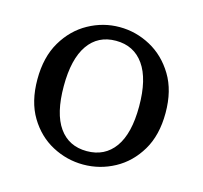

<svg xmlns="http://www.w3.org/2000/svg" viewBox="-81 -588 731 691"><g transform="rotate(15 284.5 -243.0)"><path d="M284 13Q223 13 168.5 -16Q114 -45 80 -101.5Q46 -158 46 -241Q46 -324 80 -381.5Q114 -439 168.5 -469Q223 -499 284 -499Q345 -499 399.5 -469.5Q454 -440 488.5 -383Q523 -326 523 -243Q523 -160 489 -103Q455 -46 400.5 -16.5Q346 13 284 13ZM284 -37Q351 -37 388 -88.5Q425 -140 425 -241Q425 -343 388 -395.5Q351 -448 284 -448Q217 -448 180.5 -395.5Q144 -343 144 -242Q144 -140 180.5 -88.5Q217 -37 284 -37Z"/></g></svg>

Font: Source Serif 4 SmText
Style: Regular
Weight: 400
Designer: Frank Grießhammer
Foundry: Adobe
Version: Version 4.005;hotconv 1.1.0;makeotfexe 2.6.0